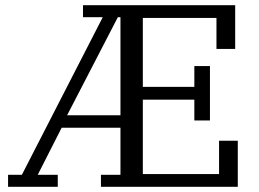

<svg xmlns="http://www.w3.org/2000/svg" viewBox="-20 -718 994 738"><path d="M11 -46H64L375 -652H299V-698H884V-530H812V-649H529V-384H727V-464H787V-255H727V-335H529V-49H822V-177H894V0H368V-46H443V-227H217L125 -46H202V0H11ZM238 -275H443V-652H433Z"/></svg>

Font: IBM Plex Serif
Style: Regular
Weight: 400
Designer: Mike Abbink, Paul van der Laan, Pieter van Rosmalen
Foundry: Bold Monday
Version: Version 2.6